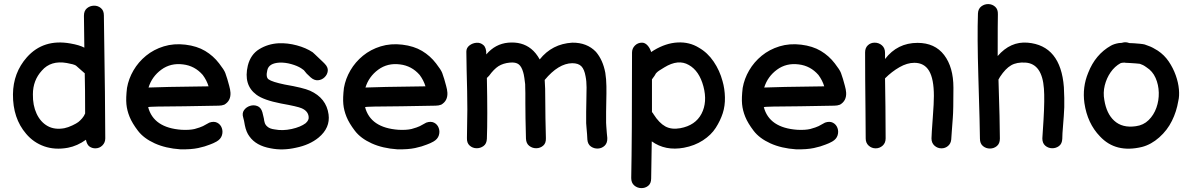

<svg xmlns="http://www.w3.org/2000/svg" viewBox="-20 -744 5979 963"><path d="M458 0Q479 0 493.5 -14.5Q508 -29 508 -50Q508 -211 501 -667Q501 -691 486 -703.5Q471 -716 451 -715.5Q431 -715 416 -702.5Q401 -690 401 -665L403 -505Q379 -518 333 -526Q198 -550 115 -457Q46 -379 45 -271Q44 -151 111 -73Q148 -29 202 -10Q256 9 321 -3Q368 -12 411 -43Q416 -18 429 -9Q442 0 458 0ZM303 -101Q254 -92 218.5 -112Q183 -132 163.5 -174Q144 -216 145 -271Q145 -341 190 -390Q235 -442 315 -428Q350 -422 361 -415Q361 -414 403 -378Q404 -377 405 -377Q407 -302 407 -175Q402 -162 392 -150.5Q382 -139 373 -132Q364 -125 343 -115Q322 -105 303 -101Z M885 5Q939 6 974 -1.5Q1009 -9 1033 -19Q1050 -25 1066 -34Q1087 -46 1093 -65Q1099 -84 1092.5 -102Q1086 -120 1069.5 -128.5Q1053 -137 1030 -129Q1011 -118 998 -111.5Q985 -105 956 -97Q930 -91 891 -93Q750 -103 723 -207H726Q726 -210 906 -211L1077 -214Q1092 -214 1105 -219Q1138 -238 1136 -279Q1135 -295 1129.5 -314Q1124 -333 1120 -348Q1115 -362 1110 -378Q1104 -394 1079 -426Q1050 -464 1009 -488.5Q968 -513 910 -520Q852 -527 801.5 -511.5Q751 -496 712.5 -464.5Q674 -433 649.5 -391Q625 -349 617 -303Q611 -253 614 -221.5Q617 -190 630 -158Q643 -126 672 -88Q701 -50 756 -25Q811 0 885 5ZM725 -305Q742 -360 789 -394.5Q836 -429 898 -421Q957 -414 997 -368Q1017 -341 1026 -311Q783 -308 725 -305Z M1338 0Q1398 12 1464 -3Q1533 -17 1578 -54Q1637 -103 1628 -170Q1617 -252 1535 -289Q1501 -304 1408 -320Q1345 -333 1327 -346Q1312 -357 1321 -393Q1329 -427 1382 -430Q1411 -431 1441 -422.5Q1471 -414 1490 -402Q1498 -397 1504 -392L1518 -375Q1528 -365 1538 -356Q1556 -340 1575 -341.5Q1594 -343 1608 -356.5Q1622 -370 1624 -388.5Q1626 -407 1608 -425Q1608 -425 1599.5 -433.5Q1591 -442 1579.5 -452.5Q1568 -463 1559 -472Q1550 -481 1548 -482Q1515 -504 1468.5 -516.5Q1422 -529 1377 -527Q1324 -524 1280.5 -497.5Q1237 -471 1223 -415Q1200 -318 1266 -269Q1302 -242 1389 -225Q1473 -210 1493 -201Q1525 -187 1528 -159Q1531 -142 1513 -126Q1488 -107 1443 -97Q1397 -87 1357 -95Q1333 -98 1321 -109Q1310 -118 1307 -131Q1304 -142 1304 -147Q1303 -151 1302 -156Q1299 -170 1296 -181Q1289 -205 1271 -212Q1253 -219 1234 -213Q1215 -207 1204 -191.5Q1193 -176 1200 -154Q1202 -148 1204 -138L1208 -116Q1215 -81 1231 -60Q1264 -13 1338 0Z M1973 5Q2027 6 2062 -1.5Q2097 -9 2121 -19Q2138 -25 2154 -34Q2175 -46 2181 -65Q2187 -84 2180.5 -102Q2174 -120 2157.5 -128.5Q2141 -137 2118 -129Q2099 -118 2086 -111.5Q2073 -105 2044 -97Q2018 -91 1979 -93Q1838 -103 1811 -207H1814Q1814 -210 1994 -211L2165 -214Q2180 -214 2193 -219Q2226 -238 2224 -279Q2223 -295 2217.5 -314Q2212 -333 2208 -348Q2203 -362 2198 -378Q2192 -394 2167 -426Q2138 -464 2097 -488.5Q2056 -513 1998 -520Q1940 -527 1889.5 -511.5Q1839 -496 1800.5 -464.5Q1762 -433 1737.5 -391Q1713 -349 1705 -303Q1699 -253 1702 -221.5Q1705 -190 1718 -158Q1731 -126 1760 -88Q1789 -50 1844 -25Q1899 0 1973 5ZM1813 -305Q1830 -360 1877 -394.5Q1924 -429 1986 -421Q2045 -414 2085 -368Q2105 -341 2114 -311Q1871 -308 1813 -305Z M2926 -44Q2928 -20 2944 -9Q2960 2 2979.5 1Q2999 0 3013 -13.5Q3027 -27 3026 -52Q3025 -60 3023.5 -77.5Q3022 -95 3021 -110.5Q3020 -126 3020 -128V-183Q3020 -207 3021 -241Q3022 -275 3021.5 -311.5Q3021 -348 3016 -379Q3004 -443 2969 -484Q2924 -531 2850 -530Q2749 -524 2687 -446Q2668 -480 2644 -499Q2598 -536 2529 -530Q2464 -524 2419 -471Q2420 -504 2405 -517.5Q2390 -531 2370 -529.5Q2350 -528 2334.5 -516Q2319 -504 2319 -485Q2319 -443 2320.5 -391.5Q2322 -340 2323 -288Q2324 -236 2324 -195Q2324 -163 2322 -52Q2321 -27 2335.5 -14Q2350 -1 2369.5 -0.5Q2389 0 2405 -11.5Q2421 -23 2422 -48Q2426 -153 2422 -353Q2428 -358 2433 -364Q2457 -397 2480 -412Q2504 -427 2537 -430Q2567 -433 2582 -421Q2596 -410 2604 -382Q2607 -373 2610 -353Q2613 -333 2614 -322Q2614 -314 2614.5 -298Q2615 -282 2615 -277V-227Q2615 -162 2618 -49Q2619 -24 2635 -12Q2651 0 2670.5 -0.5Q2690 -1 2704.5 -13.5Q2719 -26 2718 -51Q2715 -164 2715 -227Q2715 -313 2712 -343Q2781 -426 2850 -427Q2881 -427 2896 -411.5Q2911 -396 2917 -361Q2922 -337 2922 -305.5Q2922 -274 2921 -241Q2920 -208 2920 -183V-126Q2920 -123 2921.5 -106Q2923 -89 2924.5 -70.5Q2926 -52 2926 -44Z M3246 151Q3248 58 3249 -35Q3317 14 3410 -3Q3464 -13 3505.5 -40Q3547 -67 3570 -103Q3593 -139 3605 -176Q3617 -213 3616 -256Q3615 -299 3604 -337Q3590 -390 3559.5 -435Q3529 -480 3485 -505Q3438 -534 3379 -531Q3320 -528 3260 -492L3246 -483Q3240 -503 3227.5 -516.5Q3215 -530 3200 -530Q3179 -530 3164.5 -515.5Q3150 -501 3150 -480Q3150 -48 3146 149Q3146 173 3161 186Q3176 199 3196 199.5Q3216 200 3231 188Q3246 176 3246 151ZM3392 -101Q3348 -93 3317 -110Q3286 -127 3258 -171Q3255 -177 3250 -182V-346L3263 -364Q3268 -373 3270 -376Q3272 -378 3275 -381Q3280 -387 3312 -406Q3382 -449 3435 -418Q3487 -389 3508 -311Q3529 -232 3498.5 -173.5Q3468 -115 3392 -101Z M3973 5Q4027 6 4062 -1.5Q4097 -9 4121 -19Q4138 -25 4154 -34Q4175 -46 4181 -65Q4187 -84 4180.5 -102Q4174 -120 4157.5 -128.5Q4141 -137 4118 -129Q4099 -118 4086 -111.5Q4073 -105 4044 -97Q4018 -91 3979 -93Q3838 -103 3811 -207H3814Q3814 -210 3994 -211L4165 -214Q4180 -214 4193 -219Q4226 -238 4224 -279Q4223 -295 4217.5 -314Q4212 -333 4208 -348Q4203 -362 4198 -378Q4192 -394 4167 -426Q4138 -464 4097 -488.5Q4056 -513 3998 -520Q3940 -527 3889.5 -511.5Q3839 -496 3800.5 -464.5Q3762 -433 3737.5 -391Q3713 -349 3705 -303Q3699 -253 3702 -221.5Q3705 -190 3718 -158Q3731 -126 3760 -88Q3789 -50 3844 -25Q3899 0 3973 5ZM3813 -305Q3830 -360 3877 -394.5Q3924 -429 3986 -421Q4045 -414 4085 -368Q4105 -341 4114 -311Q3871 -308 3813 -305Z M4372 0Q4392 0 4407 -13.5Q4422 -27 4422 -50L4421 -209L4419 -351Q4453 -385 4491.5 -407Q4530 -429 4566 -429Q4616 -429 4640 -388.5Q4664 -348 4664 -263Q4664 -226 4659 -161Q4652 -66 4652 -50Q4652 -27 4667 -13.5Q4682 0 4702 0Q4721 0 4735 -12Q4749 -24 4751 -44L4754 -87L4759 -154Q4762 -190 4762 -304Q4762 -407 4715.5 -468Q4669 -529 4582 -529Q4481 -529 4419 -448V-479Q4419 -503 4403.5 -516.5Q4388 -530 4367 -530Q4347 -530 4333 -517Q4319 -504 4319 -481Q4319 -356 4321 -186Q4322 -129 4322 -50Q4322 -27 4337 -13.5Q4352 0 4372 0Z M5308 -48Q5308 -71 5312 -116Q5316 -161 5318 -206Q5319 -249 5316 -307Q5300 -516 5134 -530Q5048 -537 4984 -463Q4984 -645 4985 -672Q4986 -697 4971.5 -710Q4957 -723 4937.5 -723.5Q4918 -724 4902 -712Q4886 -700 4885 -676Q4881 -559 4887 -360Q4895 -95 4895 -49Q4895 -24 4910 -11.5Q4925 1 4945 1Q4965 1 4980 -11.5Q4995 -24 4995 -49Q4995 -129 4988 -345Q4994 -356 4996 -359Q5023 -400 5051.5 -416.5Q5080 -433 5124 -430Q5207 -424 5216 -299Q5220 -246 5214 -144Q5208 -51 5208 -50Q5208 -26 5222.5 -13.5Q5237 -1 5256.5 -0.5Q5276 0 5291.5 -11.5Q5307 -23 5308 -48Z M5708 -7Q5754 -19 5794.5 -55Q5835 -91 5858 -138Q5881 -184 5890 -238Q5896 -262 5893 -296Q5890 -330 5877 -366.5Q5864 -403 5842 -435.5Q5820 -468 5787 -490Q5774 -498 5763 -504Q5752 -510 5740 -514L5721 -521Q5713 -523 5698 -524.5Q5683 -526 5667.5 -527Q5652 -528 5644 -528Q5629 -534 5614 -531Q5611 -530 5606 -529Q5593 -528 5592 -528Q5568 -524 5552 -515Q5474 -471 5438 -379Q5408 -307 5419 -227Q5434 -125 5497 -60Q5576 25 5708 -7ZM5677 -111Q5609 -101 5568 -139Q5530 -174 5519 -242Q5512 -279 5521 -315.5Q5530 -352 5550.5 -381.5Q5571 -411 5600 -427L5607 -429Q5608 -429 5619 -430Q5623 -429 5626 -429Q5632 -429 5647 -428Q5662 -427 5676.5 -426Q5691 -425 5697 -424Q5706 -421 5713 -417.5Q5720 -414 5731 -406Q5761 -387 5776 -353Q5791 -319 5792 -279.5Q5793 -240 5780 -203.5Q5767 -167 5741 -141.5Q5715 -116 5677 -111Z"/></svg>

Font: Balsamiq Sans
Style: Regular
Weight: 400
Designer: Michael Angeles
Foundry: Balsamiq SRL
Version: Version 1.020; ttfautohint (v1.8.4.7-5d5b);gftools[0.9.26]